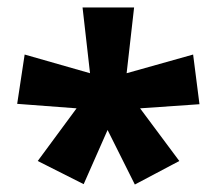

<svg xmlns="http://www.w3.org/2000/svg" viewBox="-20 -780 580 514"><path d="M339 -760 319 -584 497 -634 514 -501 355 -490 460 -349 341 -286 268 -432 204 -287 81 -349 185 -490 26 -502 46 -634 221 -584 201 -760Z"/></svg>

Font: Noto Sans Symbols ExtraBold
Style: Regular
Weight: 800
Version: Version 2.002